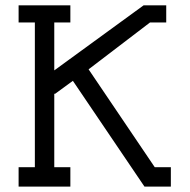

<svg xmlns="http://www.w3.org/2000/svg" viewBox="-20 -690 701 710"><path d="M180.7 -71.8H240.2V0H48.8V-71.8H108.9V-606.9H48.8V-670.4H240.2V-606.9H180.7V-429.7L511.2 -670.4H594.7V-606.9H534.7L307.6 -433.6L552.2 -71.8H611.8V0H514.2L249.5 -391.1L182.6 -342.3L180.7 -344.7Z"/></svg>

Font: Eligible
Style: Regular
Weight: 500
Version: Version 1.1